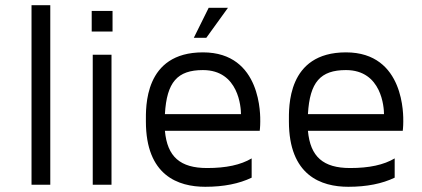

<svg xmlns="http://www.w3.org/2000/svg" viewBox="-20 -709 1621 737"><path d="M173 0V-689H101V0H173Z M408 0H336V-499H408V0ZM412 -667H332V-588H412V-667Z M759 -508C532 -508 540 -296 540 -243C540 -35 664 8 768 8C839 8 898 -4 946 -27V-101C904 -76 848 -64 775 -64C672 -64 622 -107 613 -207H977C977 -207 979 -223 979 -242C979 -261 986 -508 759 -508ZM613 -271C620 -394 661 -440 759 -440C897 -440 905 -295 905 -271H613ZM781 -679 724 -564H772L855 -679H781Z M1308 -508C1081 -508 1089 -296 1089 -243C1089 -35 1213 8 1317 8C1388 8 1447 -4 1495 -27V-101C1453 -76 1397 -64 1324 -64C1221 -64 1171 -107 1162 -207H1526C1526 -207 1528 -223 1528 -242C1528 -261 1535 -508 1308 -508ZM1162 -271C1169 -394 1210 -440 1308 -440C1446 -440 1454 -295 1454 -271H1162Z"/></svg>

Font: Maven Pro
Style: Regular
Weight: 400
Designer: Joe Prince
Foundry: Joe Prince
Version: Version 1.003